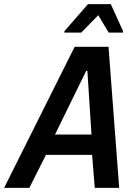

<svg xmlns="http://www.w3.org/2000/svg" viewBox="-54 -916 666 936"><path d="M-34 0 310 -688H475L527 0H408L395 -161H170L89 0ZM214 -260H392L372 -570H366ZM260 -757V-764L375 -896H486L546 -764L545 -757H476L425 -842L342 -757Z"/></svg>

Font: Saira Semi Condensed Medium
Style: Italic
Weight: 500
Width: 4
Italic angle: -12°
Designer: Hector Gatti with collaboration of the Omnibus-Type team
Foundry: Omnibus-Type
Version: Version 1.001; ttfautohint (v1.8)